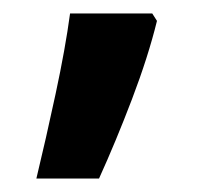

<svg xmlns="http://www.w3.org/2000/svg" viewBox="-20 -136 319 285"><path d="M213 -105Q200 -52 176 11Q152 74 127 129H34Q48 71 62.5 3.5Q77 -64 84 -116H206Z"/></svg>

Font: Noto Sans NKo Unjoined SemiBold
Style: Regular
Weight: 600
Designer: Monotype Design Team
Foundry: Monotype Imaging Inc.
Version: Version 2.004